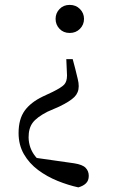

<svg xmlns="http://www.w3.org/2000/svg" viewBox="-20 -551 472 801"><path d="M270.8 -530.6Q296.6 -530.6 313.5 -513.4Q330.5 -496.2 330.5 -472.2Q330.5 -448 313.5 -430.7Q296.6 -413.5 270.8 -413.5Q244.8 -413.5 228.4 -430.7Q211.9 -448 211.9 -472.2Q211.9 -496.2 228.4 -513.4Q244.8 -530.6 270.8 -530.6ZM57.5 4.2Q57.5 -53.7 82.7 -88.9Q107.9 -124.1 158.8 -148.5L199.4 -167.5Q235.7 -185.4 247.6 -197.9Q259.5 -210.4 259.6 -236.1L256.6 -304.3H283.3L293.9 -264.3Q300.6 -236.5 304.5 -220.8Q308.4 -205.1 308.4 -191.4Q308.4 -164.5 290.3 -146.3Q272.1 -128.1 227.1 -106.3L178 -84.9Q133 -61.8 116 -38.5Q99 -15.2 99.3 22.7Q100.3 67.6 127.6 101.5Q154.9 135.3 212.3 168.7L100.9 103.4L289.1 130.2Q324.5 135.7 337.4 149.3Q350.3 163 350.3 182.5Q350.3 202.5 338.6 213.8Q327 225.1 306.8 230.7Q264.5 221.5 220.4 203.7Q176.4 186 139.3 158.5Q102.2 130.9 79.8 92.3Q57.5 53.6 57.5 4.2Z"/></svg>

Font: Noto Serif HK ExtraLight
Style: Regular
Weight: 200
Designer: Ryoko NISHIZUKA 西塚涼子 (kana & ideographs); Frank Grießhammer (Latin, Greek & Cyrillic); Wenlong ZHANG 张文龙 (bopomofo); San
Foundry: Adobe
Version: Version 2.002-H1;hotconv 1.1.0;makeotfexe 2.6.0